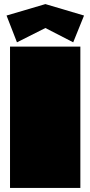

<svg xmlns="http://www.w3.org/2000/svg" viewBox="-20 -919 442 939"><path d="M29 0V-691H373V0ZM338 -712 202 -782 63 -712 12 -843 202 -899 391 -843Z"/></svg>

Font: Erica One
Style: Regular
Weight: 400
Designer: Miguel Hernandez
Foundry: Miguel Hernandez
Version: Version 1.003